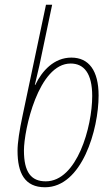

<svg xmlns="http://www.w3.org/2000/svg" viewBox="-20 -780 472 810"><path d="M170 10C326 10 396 -234 396 -377C396 -482 355 -537 281 -537C208 -537 157 -481 129 -422H127C133 -446 139 -473 146 -503L200 -760H174L75 -291C62 -230 54 -178 54 -144C54 -50 84 10 170 10ZM173 -15C111 -15 81 -54 81 -145C81 -232 142 -512 278 -512C334 -512 369 -471 369 -375C369 -245 305 -15 173 -15Z"/></svg>

Font: Noto Sans Condensed Thin
Style: Italic
Weight: 100
Width: 3
Italic angle: -12°
Designer: Monotype Design Team
Foundry: Monotype Imaging Inc.
Version: Version 2.013